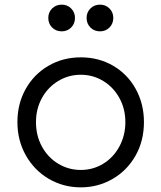

<svg xmlns="http://www.w3.org/2000/svg" viewBox="-20 -795 695 827"><path d="M55 -269Q55 -348 90.5 -411.5Q126 -475 188.5 -511.5Q251 -548 328 -548Q405 -548 467 -512Q529 -476 564.5 -412Q600 -348 600 -269Q600 -188 563.5 -124Q527 -60 464.5 -24Q402 12 328 12Q253 12 190.5 -24.5Q128 -61 91.5 -125.5Q55 -190 55 -269ZM520 -269Q520 -326 494.5 -372.5Q469 -419 425 -446Q381 -473 328 -473Q275 -473 230.5 -446Q186 -419 160.5 -372.5Q135 -326 135 -269Q135 -211 160.5 -164Q186 -117 230.5 -90Q275 -63 328 -63Q381 -63 425 -90Q469 -117 494.5 -164.5Q520 -212 520 -269ZM188 -718Q188 -742 204.5 -758.5Q221 -775 246 -775Q270 -775 286.5 -758.5Q303 -742 303 -718Q303 -693 286.5 -676.5Q270 -660 246 -660Q221 -660 204.5 -676.5Q188 -693 188 -718ZM353 -718Q353 -742 369.5 -758.5Q386 -775 411 -775Q435 -775 451.5 -758.5Q468 -742 468 -718Q468 -693 451.5 -676.5Q435 -660 411 -660Q386 -660 369.5 -676.5Q353 -693 353 -718Z"/></svg>

Font: Trafiko Sans Variable
Style: Regular
Weight: 400
Designer: Gumpita Rahayu / Trafiko
Foundry: Tokotype / Trafiko
Version: Version 0.001;FEAKit 1.0